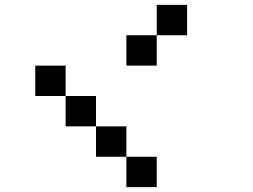

<svg xmlns="http://www.w3.org/2000/svg" viewBox="-20 -895 1040 790"><path d="M125 -500V-625H250V-500ZM250 -500H375V-375H250ZM375 -250V-375H500V-250ZM500 -250H625V-125H500ZM500 -625V-750H625V-625ZM625 -750V-875H750V-750Z"/></svg>

Font: GalmuriMono7 Regular
Style: Regular
Weight: 400
Designer: Lee Minseo (quiple)
Version: Version 2.399;hotconv 1.1.1;makeotfexe 2.6.0 DEVELOPMENT